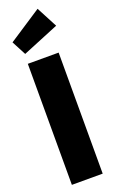

<svg xmlns="http://www.w3.org/2000/svg" viewBox="-182 -996 616 1036"><g transform="rotate(-20 125.5 -478.0)"><path d="M214 -695V0H37V-695ZM188 -956 251 -836 42 -750 -1 -832Z"/></g></svg>

Font: Fira Sans Extra Condensed ExtraBold
Style: Regular
Weight: 800
Width: 1
Designer: Carrois Corporate & Edenspiekermann AG
Foundry: Carrois Corporate GbR & Edenspiekermann AG
Version: Version 4.203